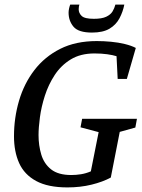

<svg xmlns="http://www.w3.org/2000/svg" viewBox="-20 -806 621 837"><path d="M274 11Q189 11 137.5 -17Q86 -45 63.5 -95Q41 -145 41 -212Q41 -292 63 -367Q85 -442 130 -500.5Q175 -559 242.5 -593Q310 -627 402 -627Q432 -627 464 -624Q496 -621 524.5 -614Q553 -607 572 -597L533 -462H493L488 -561Q472 -566 447.5 -569.5Q423 -573 392 -573Q331 -573 288.5 -547Q246 -521 218.5 -479Q191 -437 175.5 -388.5Q160 -340 154 -294.5Q148 -249 148 -217Q148 -172 160 -132Q172 -92 203 -67.5Q234 -43 291 -43Q312 -43 333.5 -46.5Q355 -50 376 -59L410 -230L331 -251L338 -288H577L570 -250L502 -231L463 -32Q428 -13 379 -1Q330 11 274 11ZM381 -664Q322 -664 300.5 -689.5Q279 -715 279 -751Q279 -759 281 -768.5Q283 -778 286 -786H326Q325 -782 324 -777.5Q323 -773 323 -766Q323 -749 336 -736.5Q349 -724 389 -724Q424 -724 443 -733Q462 -742 470.5 -756Q479 -770 483 -786H522Q516 -755 501 -726.5Q486 -698 457.5 -681Q429 -664 381 -664Z"/></svg>

Font: Manuale Medium
Style: Italic
Weight: 500
Italic angle: -11°
Version: Version 1.002